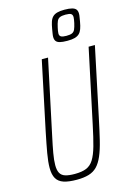

<svg xmlns="http://www.w3.org/2000/svg" viewBox="-137 -989 731 1065"><g transform="rotate(-15 228.5 -456.5)"><path d="M168 8Q121 8 92.5 -1.5Q64 -11 51 -33.5Q38 -56 38 -94Q38 -129 46.5 -177.5Q55 -226 69 -294L152 -688H188L98 -264Q86 -209 79 -169Q72 -129 72 -101Q72 -72 81 -55.5Q90 -39 110.5 -32.5Q131 -26 165 -26Q206 -26 231.5 -36.5Q257 -47 273.5 -73.5Q290 -100 303 -146Q316 -192 331 -264L421 -688H457L374 -294Q359 -222 346.5 -170.5Q334 -119 319 -84Q304 -49 284.5 -29Q265 -9 236.5 -0.5Q208 8 168 8ZM317 -750Q289 -750 273.5 -754Q258 -758 251.5 -767Q245 -776 245 -791Q245 -800 247 -811Q249 -822 251 -835Q255 -859 260.5 -875.5Q266 -892 276 -902Q286 -912 302.5 -916.5Q319 -921 344 -921Q372 -921 388 -916.5Q404 -912 410.5 -903Q417 -894 417 -879Q417 -870 415 -859.5Q413 -849 411 -835Q407 -811 401 -794.5Q395 -778 385 -768.5Q375 -759 359 -754.5Q343 -750 317 -750ZM318 -778Q340 -778 351 -783Q362 -788 367.5 -800.5Q373 -813 378 -835Q380 -846 381.5 -853.5Q383 -861 383 -868Q383 -882 374.5 -887.5Q366 -893 343 -893Q322 -893 310.5 -888Q299 -883 293.5 -870.5Q288 -858 283 -835Q281 -825 279.5 -817Q278 -809 278 -802Q278 -789 287 -783.5Q296 -778 318 -778Z"/></g></svg>

Font: Saira Condensed Thin
Style: Italic
Weight: 250
Width: 3
Italic angle: -12°
Designer: Hector Gatti with collaboration of the Omnibus-Type team
Foundry: Omnibus-Type
Version: Version 1.101